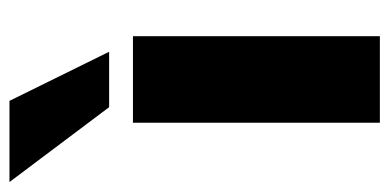

<svg xmlns="http://www.w3.org/2000/svg" viewBox="-290 -578 802 395"><g transform="rotate(-90 110.5 -381.0)"><path d="M55 0V-508H233V0ZM87 -557 -67 -762H100L201 -557Z"/></g></svg>

Font: Mulish ExtraLight Black
Style: Regular
Weight: 900
Version: Version 3.603